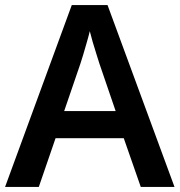

<svg xmlns="http://www.w3.org/2000/svg" viewBox="-20 -737 708 757"><path d="M535 0 468 -192H199L133 0H0L263 -717H404L668 0ZM372 -486Q368 -499 360.5 -522.5Q353 -546 345.5 -571.5Q338 -597 334 -614Q329 -593 321.5 -567.5Q314 -542 307.5 -519.5Q301 -497 297 -486L233 -299H436Z"/></svg>

Font: Noto Sans New Tai Lue Semibold
Style: Regular
Weight: 400
Designer: Monotype Design Team
Foundry: Monotype Imaging Inc.
Version: Version 2.004; ttfautohint (v1.8.4.7-5d5b)